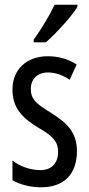

<svg xmlns="http://www.w3.org/2000/svg" viewBox="-20 -786 379 816"><path d="M309 -757V-766H212C191 -721 161 -671 123 -617V-606H175C216 -642 284 -715 309 -757ZM307 -144C307 -226 262 -265 196 -307C133 -345 111 -365 111 -408C111 -450 139 -478 184 -478C217 -478 248 -466 276 -447L306 -512C269 -535 229 -547 183 -547C94 -547 33 -491 33 -406C33 -323 78 -283 145 -242C205 -208 227 -183 227 -141C227 -92 199 -63 152 -63C108 -63 62 -80 33 -104V-20C63 -3 105 10 155 10C251 10 307 -45 307 -144Z"/></svg>

Font: Noto Sans Gurmukhi UI ExtraCondensed
Style: Regular
Weight: 400
Width: 2
Designer: Jelle Bosma - Monotype Design Team
Foundry: Monotype Imaging Inc.
Version: Version 2.004